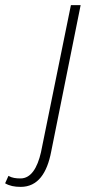

<svg xmlns="http://www.w3.org/2000/svg" viewBox="-139 -500 378 750"><path d="M-58 230C9 230 45 176 61 92L176 -480H138L21 95C7 156 -18 197 -59 197C-77 197 -92 195 -106 187L-119 216C-102 226 -83 230 -58 230Z"/></svg>

Font: Source Sans Pro Light
Style: Italic
Weight: 300
Italic angle: -11°
Designer: Paul D. Hunt
Foundry: Adobe Systems Incorporated
Version: Version 3.006;hotconv 1.0.111;makeotfexe 2.5.65597